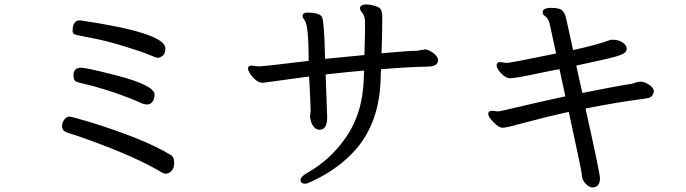

<svg xmlns="http://www.w3.org/2000/svg" viewBox="-20 -761 3040 851"><path d="M716.8 8.8Q708 8.8 699.7 4.9Q586.9 -64 373 -141.1Q317.9 -161.1 278.8 -172.9Q254.9 -181.2 254.9 -201.2Q254.9 -207 256.8 -215.8Q268.1 -244.1 289.1 -244.1Q296.9 -244.1 377.9 -220.2Q620.1 -145 734.9 -75.2Q752 -66.9 752 -40Q752 -14.2 739.5 -2.7Q727.1 8.8 716.8 8.8ZM633.8 -297.9Q623 -297.9 613.8 -300.8Q484.9 -358.9 334 -394Q321.8 -396 313.7 -401.6Q305.7 -407.2 305.7 -428.2Q305.7 -460.9 339.8 -460.9Q362.8 -460.9 496.1 -426.8Q665 -382.8 665 -341.8Q665 -323.2 656 -310.5Q647 -297.9 633.8 -297.9ZM301.8 -624Q301.8 -670.9 335 -670.9Q712.9 -615.2 712.9 -546.9Q712.9 -522.9 700.9 -513.9Q689 -504.9 679.9 -504.9Q670.9 -504.9 643.3 -517.3Q615.7 -529.8 532.2 -555.4Q448.7 -581.1 383.8 -593Q318.8 -605 310.3 -608.9Q301.8 -612.8 301.8 -624Z M1333 53.2Q1312 53.2 1312 36.1Q1312 21 1349.1 1Q1439.9 -51.8 1503.9 -139.2Q1586.9 -250 1592.3 -409.2Q1592.3 -424.8 1594.2 -448.2Q1538.1 -443.8 1423.3 -431.2L1430.2 -242.2Q1430.2 -186 1397 -186Q1370.1 -186 1357.9 -224.1L1354 -242.2L1356.9 -271Q1356.9 -292 1350.1 -421.9L1144 -394Q1128.9 -394 1113.5 -406.5Q1098.1 -418.9 1088.6 -434.1Q1079.1 -449.2 1079.1 -457Q1079.1 -470.2 1096.2 -470.2L1126 -466.8Q1148.9 -466.8 1348.1 -491.2Q1348.1 -647 1331.1 -669.9Q1320.3 -684.1 1320.3 -692.9Q1325.2 -705.1 1341.3 -705.1Q1398.9 -705.1 1408 -683.6Q1417 -662.1 1420.9 -500L1595.2 -517.1Q1598.1 -613.8 1598.1 -661.1Q1598.1 -691.9 1582 -709Q1575.2 -716.8 1575.2 -726.1Q1579.1 -741.2 1602.1 -741.2Q1620.1 -741.2 1641.1 -735.1Q1662.1 -729 1667.7 -719.5Q1673.3 -710 1674.3 -690.9Q1674.3 -587.9 1670.9 -524.9Q1783.2 -535.2 1829.1 -536.1L1863.3 -542Q1877.9 -542 1898.9 -527.1Q1919.9 -512.2 1921.9 -495.1Q1921.9 -465.8 1874 -465.8Q1784.2 -463.9 1668.9 -454.1Q1667 -423.8 1667 -404.8Q1660.2 -220.2 1560.1 -102.1Q1483.9 -14.2 1366.2 41Q1342.3 53.2 1333 53.2Z M2605 69.8Q2595.2 69.8 2583 60.1Q2559.1 40 2559.1 13.2Q2559.1 2.9 2501 -265.1Q2408.2 -245.1 2316.2 -220Q2224.1 -194.8 2210 -194.8Q2194.8 -194.8 2180.4 -207Q2166 -219.2 2155 -233.2Q2144 -247.1 2144 -256.8Q2144 -270 2162.1 -270L2187 -267.1Q2194.8 -267.1 2273.9 -286.1Q2353 -305.2 2485.8 -334L2460 -454.1Q2454.1 -454.1 2390.1 -440.9Q2265.1 -414.1 2242.2 -414.1Q2227.1 -414.1 2213.1 -425Q2199.2 -436 2190.2 -449Q2181.2 -461.9 2181.2 -470.2Q2181.2 -485.8 2198.2 -485.8L2225.1 -481.9Q2241.2 -481.9 2444.8 -523.9L2416 -657.2Q2409.2 -682.1 2394 -690.9Q2385.3 -696.8 2385.3 -707Q2385.3 -726.1 2423.8 -726.1Q2456.1 -726.1 2469.5 -716.6Q2482.9 -707 2489 -679.9Q2495.1 -652.8 2504.6 -610.4Q2514.2 -567.9 2520 -539.1Q2626 -562 2685.1 -584L2692.9 -585Q2722.2 -585 2739.5 -573Q2756.8 -561 2757.8 -546.9Q2757.8 -536.1 2750.5 -528.6Q2743.2 -521 2713.1 -511.5Q2683.1 -502 2534.2 -470.2L2561 -349.1Q2714.8 -379.9 2783.2 -390.1Q2790 -392.1 2799.1 -395.5Q2808.1 -398.9 2822.3 -398.9Q2835 -398.9 2854.5 -387Q2874 -375 2877.9 -360.8Q2877.9 -335 2856 -327.1L2840.8 -324.2Q2709 -307.1 2575.2 -279.8Q2639.2 6.8 2639.2 28.8Q2639.2 69.8 2605 69.8Z"/></svg>

Font: LXGW WenKai GB Screen
Style: Regular
Weight: 400
Designer: LXGW / Fontworks Inc.
Foundry: LXGW / Fontworks Inc.
Version: Version 1.321;February 19, 2024;FontCreator 14.0.0.2901 64-b